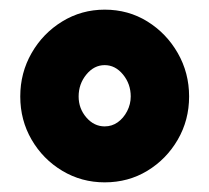

<svg xmlns="http://www.w3.org/2000/svg" viewBox="-20 -744 434 398"><path d="M22 -544Q22 -593 45.5 -634Q69 -675 109 -699.5Q149 -724 197 -724Q246 -724 285.5 -699.5Q325 -675 348.5 -634Q372 -593 372 -544Q372 -495 348.5 -454.5Q325 -414 285.5 -390Q246 -366 197 -366Q149 -366 109 -390Q69 -414 45.5 -454.5Q22 -495 22 -544ZM143 -544Q143 -519 159 -500.5Q175 -482 197 -482Q212 -482 224 -490.5Q236 -499 243.5 -513.5Q251 -528 251 -544Q251 -570 235 -589.5Q219 -609 197 -609Q175 -609 159 -589.5Q143 -570 143 -544Z"/></svg>

Font: Noto Sans Display Black
Style: Regular
Weight: 900
Designer: Monotype Design Team
Foundry: Monotype Imaging Inc.
Version: Version 2.003